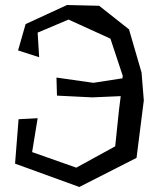

<svg xmlns="http://www.w3.org/2000/svg" viewBox="-20 -727 643 765"><path d="M553 -327 524 -98 296 18 40 -75 54 -252 130 -256 108 -121 284 -59 439 -144 454 -288 461 -344 348 -339 207 -346 205 -418 352 -397 468 -415 469 -425 420 -573 253 -649 130 -597 136 -499 52 -526 82 -631 247 -707 375 -704 494 -610 544 -438Z"/></svg>

Font: Underdog
Style: Regular
Weight: 400
Designer: Sergey Steblina
Foundry: Sergey Steblina, Jovanny Lemonad
Version: Version 1.001; ttfautohint (v0.9)